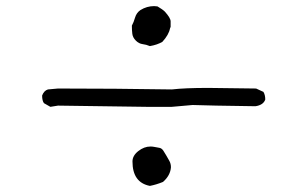

<svg xmlns="http://www.w3.org/2000/svg" viewBox="-20 -675 991 629"><path d="M471 -524Q459 -529 447 -530.5Q435 -532 425 -542Q415 -552 413.5 -564Q412 -576 412 -591Q418 -602 422.5 -617.5Q427 -633 440 -642Q461 -655 485 -655L496 -654Q513 -644 520 -637Q539 -616 539 -605V-587L537 -582Q533 -561 512 -538Q495 -528 471 -524ZM543 -325H459L170 -329L145 -325L124 -337Q118 -345 118 -362Q124 -378 137 -382L170 -385Q357 -385 543 -382Q586 -387 662 -387L819 -385L843 -374Q849 -364 849 -349Q843 -331 817 -327Q664 -329 611 -331ZM471 -66Q414 -77 414 -146Q414 -165 433 -180Q452 -195 473 -195Q479 -195 484 -194Q489 -193 492.5 -192.5Q496 -192 503 -190.5Q510 -189 515 -181.5Q520 -174 524.5 -166Q529 -158 534.5 -148.5Q540 -139 540 -127Q538 -100 514 -79Q492 -70 471 -66Z"/></svg>

Font: Yozai
Style: Regular
Weight: 400
Designer: LXGW / Y.OzVox
Foundry: LXGW / Y.OzVox
Version: Version 0.861;October 22, 2024